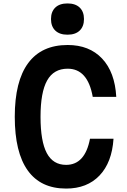

<svg xmlns="http://www.w3.org/2000/svg" viewBox="-20 -1080 740 1118"><path d="M365 18Q217 18 141.5 -87.5Q66 -193 66 -400Q66 -607 144 -712.5Q222 -818 374 -818Q500 -818 574.5 -739Q649 -660 657 -516H520Q491 -680 374 -680Q293 -680 254.5 -611.5Q216 -543 216 -400Q216 -257 252.5 -188.5Q289 -120 365 -120Q475 -120 504 -272H641Q632 -134 559.5 -58Q487 18 365 18ZM373 -878Q327 -878 302 -902Q277 -926 277 -969Q277 -1012 302 -1036Q327 -1060 373 -1060Q419 -1060 444 -1036Q469 -1012 469 -969Q469 -926 444 -902Q419 -878 373 -878Z"/></svg>

Font: Martian Mono SemiBold
Style: Regular
Weight: 600
Monospace: yes
Designer: Roman Shamin
Foundry: Evil Martians
Version: Version 1.000; ttfautohint (v1.8.4.7-5d5b)